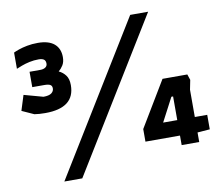

<svg xmlns="http://www.w3.org/2000/svg" viewBox="-84 -809 1139 991"><g transform="rotate(-10 485.5 -314.0)"><path d="M140 -285Q124 -285 109.8 -286Q95.5 -287 83 -289L20 -317.5L45 -397L145 -369.5Q174 -369.5 187 -379.2Q200 -389 200 -404Q200 -417.5 190.5 -423Q181 -428.5 158.5 -428.5H96.5V-509H152.5Q169.5 -509 179.8 -516Q190 -523 190 -535.5Q190 -551.5 180.5 -557.8Q171 -564 153.5 -564Q128.5 -564 105.5 -559Q82.5 -554 64.5 -547.2Q46.5 -540.5 35 -535.5V-620.5Q45 -625.5 63.5 -632Q82 -638.5 107.8 -643.5Q133.5 -648.5 164 -648.5Q220.5 -648.5 249.8 -623.8Q279 -599 279 -554Q279 -528 268.2 -511.2Q257.5 -494.5 245 -484.5Q266 -475 280.2 -456.2Q294.5 -437.5 294.5 -404.5Q294.5 -285 140 -285ZM175 80 659 -708H753L269 80ZM804 0V-50H623V-116L766 -354H896L906 -324L896 -274V-131H961V-55L896 -50V0ZM730 -131H804V-255H795Z"/></g></svg>

Font: Rowdies
Style: Regular
Weight: 400
Designer: Jaikishan Patel
Version: Version 1.000; ttfautohint (v1.8.3)